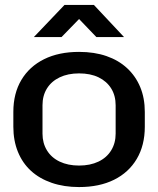

<svg xmlns="http://www.w3.org/2000/svg" viewBox="-20 -748 640 777"><path d="M300 9Q239 9 189.5 -8Q140 -25 105.5 -56.5Q71 -88 52.5 -133.5Q34 -179 34 -235V-295Q34 -370 66.5 -424.5Q99 -479 158.5 -508.5Q218 -538 300 -538Q362 -538 411 -521Q460 -504 494.5 -472Q529 -440 547.5 -395.5Q566 -351 566 -295V-235Q566 -160 533.5 -105Q501 -50 441.5 -20.5Q382 9 300 9ZM300 -78Q345 -78 378.5 -94Q412 -110 430 -139.5Q448 -169 448 -207V-322Q448 -361 430 -390Q412 -419 379 -435Q346 -451 300 -451Q255 -451 221.5 -435Q188 -419 170 -390Q152 -361 152 -322V-207Q152 -169 170 -139.5Q188 -110 221.5 -94Q255 -78 300 -78ZM117 -598 241 -728H360L482 -598H370L300 -671L229 -598Z"/></svg>

Font: Hubot Sans Condensed ExtraLight Medium
Style: Regular
Weight: 500
Version: Version 2.000